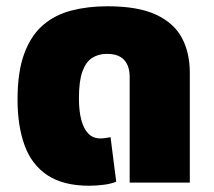

<svg xmlns="http://www.w3.org/2000/svg" viewBox="-20 -583 684 613"><path d="M265 10Q182 10 131.5 -23.5Q81 -57 58.5 -119Q36 -181 36 -265Q36 -354 57.5 -412Q79 -470 117.5 -503Q156 -536 208.5 -549.5Q261 -563 323 -563Q420 -563 477.5 -536.5Q535 -510 560.5 -462.5Q586 -415 586 -351V0H394V-337Q394 -372 376.5 -391.5Q359 -411 321 -411Q294 -411 274 -398Q254 -385 243 -354.5Q232 -324 232 -269Q232 -229 239.5 -200.5Q247 -172 262 -156.5Q277 -141 301 -141Q309 -141 317.5 -142.5Q326 -144 333 -145L351 -3Q335 4 310.5 7Q286 10 265 10Z"/></svg>

Font: Noto Sans Thai Black
Style: Regular
Weight: 900
Version: Version 2.001